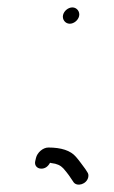

<svg xmlns="http://www.w3.org/2000/svg" viewBox="-20 -474 308 518"><path d="M150.1 -433.5C147.3 -421.5 156.1 -410 168.2 -410C179.4 -410 190.8 -419.3 193.4 -430.5C196.2 -442.5 187.4 -454 175.3 -454C164.1 -454 152.7 -444.7 150.1 -433.5ZM218 4.5C219.3 -1.2 218.4 -6 215.3 -10L210.2 -18C201.1 -29.8 194.9 -39.5 184.8 -51C170.3 -67.9 145.2 -76 110.5 -76C95.7 -76 80.4 -62.2 77.1 -48L75 -39C72.4 -27.9 80 -19 91.4 -19C101.4 -19 109.3 -24.3 115.1 -35C116.3 -34.3 117.5 -34 118.8 -34C133.5 -32.5 143.5 -27.6 150.6 -20C161.8 -7.5 170 4.3 178.8 18C188.4 30.4 213.7 23.1 218 4.5Z"/></svg>

Font: HoneyBee
Style: SeLitIt
Weight: 300
Foundry: Cannot Into Space Fonts
Version: Version 0.89